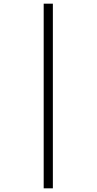

<svg xmlns="http://www.w3.org/2000/svg" viewBox="-20 -782 527 1046"><path d="M218 -762H268V244H218Z"/></svg>

Font: Noto Sans Thai SemiCondensed Light
Style: Regular
Weight: 300
Width: 4
Designer: Monotype Design Team
Foundry: Monotype Imaging Inc.
Version: Version 2.001